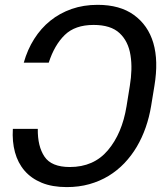

<svg xmlns="http://www.w3.org/2000/svg" viewBox="-20 -757 671 787"><path d="M32.7 -228.7H134.9Q133.9 -157.3 162.3 -115.1Q190.7 -72.4 266.3 -72.4Q364.3 -72.4 422.2 -141Q480.5 -209.9 498.6 -321L512.1 -404.8Q517.8 -439.3 518.6 -470.5Q519.5 -501.8 514.9 -530.5Q506 -587.7 470.2 -621.1Q434.3 -654.8 363.6 -654.8Q287.6 -654.8 245.4 -613.6Q203.1 -572.4 179.7 -500H77.4Q92.3 -553.3 120 -597.1Q147.7 -641 186.3 -672.1Q224.8 -703.1 273.6 -720.2Q322.4 -737.2 380 -737.2Q471.2 -737.2 528.4 -696Q587 -653.8 608.5 -580.8Q630 -507.8 612.9 -404.8L599.4 -322.4Q592 -277 577.2 -234.7Q562.5 -192.5 540.7 -155.5Q518.8 -118.6 489.9 -88.2Q460.9 -57.9 425.1 -36Q389.2 -14.2 346.2 -2.1Q303.3 9.9 253.6 9.9Q194.2 9.9 151.1 -7.8Q108 -25.6 80.6 -57.4Q53.3 -89.1 41.4 -132.8Q29.5 -176.5 32.7 -228.7Z"/></svg>

Font: Inter P
Style: Italic
Weight: 400
Italic angle: -9.40001°
Designer: Rasmus Andersson
Foundry: rsms
Version: Version 3.018;git-588b23468